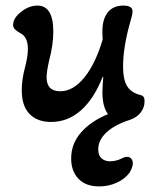

<svg xmlns="http://www.w3.org/2000/svg" viewBox="-20 -424 557 688"><path d="M235 144Q235 91 270.5 50.5Q306 10 367 -15Q347 -41 347 -94Q347 -112 350 -148L348 -149Q317 -70 270 -28.5Q223 13 163 13Q113 13 85.5 -16Q58 -45 58 -100Q58 -139 69 -180Q80 -222 80 -248Q80 -292 53 -305Q39 -313 33 -319.5Q27 -326 27 -335Q27 -359 55.5 -381.5Q84 -404 114 -404Q171 -404 171 -311Q171 -263 156 -207Q147 -167 147 -147Q147 -97 196 -97Q242 -97 282 -146Q322 -195 348 -283L347 -302Q345 -351 364.5 -377.5Q384 -404 422 -404Q455 -404 455 -383Q455 -372 445 -339Q421 -253 421 -184Q421 -142 434 -118Q447 -94 478 -85Q488 -83 493 -78.5Q498 -74 498 -61Q498 -38 483.5 -20Q469 -2 444 6Q391 23 361.5 50.5Q332 78 332 111Q332 133 344 143.5Q356 154 374 154Q397 154 420 142Q427 138 435 138Q446 138 451 145.5Q456 153 456 161Q456 175 444 195Q427 218 397.5 231Q368 244 336 244Q287 244 261 216.5Q235 189 235 144Z"/></svg>

Font: AkayaTelivigala
Style: Regular
Weight: 400
Designer: Vaishnavi Murthy Yerkadithaya ( vaishnavimurthy@gmail.com ), Juan Luis Blanco Aristondo ( juan@blancoletters.com )
Version: Version 1.000